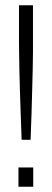

<svg xmlns="http://www.w3.org/2000/svg" viewBox="-20 -708 199 728"><path d="M62 -178Q60 -229 58.5 -276Q57 -323 55.5 -365.5Q54 -408 53.5 -443.5Q53 -479 52.5 -506Q52 -533 52 -549V-688H105V-549Q105 -533 105 -506Q105 -479 104 -443.5Q103 -408 102 -365.5Q101 -323 99.5 -276Q98 -229 96 -178ZM50 0V-73H106V0Z"/></svg>

Font: Saira UltraCondensed Light
Style: Regular
Weight: 300
Width: 1
Designer: Hector Gatti with collaboration of the Omnibus-Type team
Foundry: Omnibus-Type
Version: Version 1.101